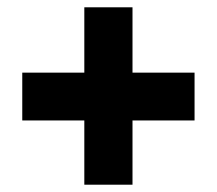

<svg xmlns="http://www.w3.org/2000/svg" viewBox="-20 -617 594 526"><path d="M343 -418H513V-287H343V-111H211V-287H41V-418H211V-597H343Z"/></svg>

Font: Noto Sans Myanmar SemiCondensed Black
Style: Regular
Weight: 900
Width: 4
Designer: Monotype Design Team
Foundry: Monotype Imaging Inc.
Version: Version 2.107; ttfautohint (v1.8.4.7-5d5b)